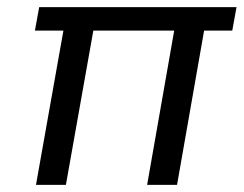

<svg xmlns="http://www.w3.org/2000/svg" viewBox="-20 -519 686 539"><path d="M81 0 158 -433H78L90 -499H644L632 -433H553L477 0H393L469 -433H242L165 0Z"/></svg>

Font: DM Sans 20pt
Style: Italic
Weight: 400
Italic angle: -10°
Version: Version 4.004;gftools[0.9.30]